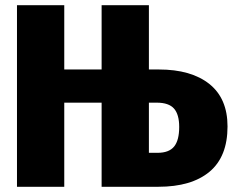

<svg xmlns="http://www.w3.org/2000/svg" viewBox="-20 -715 901 735"><path d="M851 -231Q851 -115 782 -57.5Q713 0 586 0H369V-322H226V0H45V-695H226V-449H369V-695H550V-449H588Q712 -449 781.5 -393.5Q851 -338 851 -231ZM666 -229Q666 -277 646 -299.5Q626 -322 580 -322H550V-130H583Q627 -130 646.5 -154Q666 -178 666 -229Z"/></svg>

Font: Fira Sans Condensed ExtraBold
Style: Regular
Weight: 800
Width: 3
Designer: Carrois Corporate & Edenspiekermann AG
Foundry: Carrois Corporate GbR & Edenspiekermann AG
Version: Version 4.203